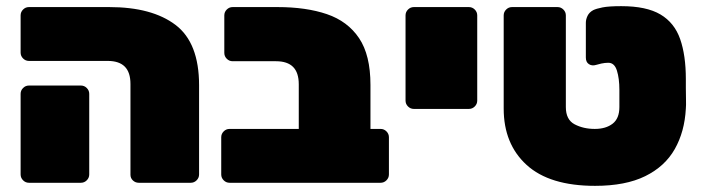

<svg xmlns="http://www.w3.org/2000/svg" viewBox="-20 -594 2277 624"><path d="M431 0Q420 0 412 -7.5Q404 -15 404 -26V-321Q404 -359 385.5 -377.5Q367 -396 330 -396H74Q63 -396 55 -404Q47 -412 47 -423V-544Q47 -555 55 -563Q63 -571 74 -571H335Q474 -571 550.5 -513Q627 -455 627 -317V-27Q627 -16 619 -8Q611 0 600 0ZM74 0Q63 0 55 -8Q47 -16 47 -27V-289Q47 -300 55 -308Q63 -316 74 -316H243Q254 -316 262 -308Q270 -300 270 -289V-27Q270 -16 262 -8Q254 0 243 0Z M726 0Q715 0 707 -8Q699 -16 699 -27V-148Q699 -159 707 -167Q715 -175 726 -175H951V-320Q951 -358 932.5 -376.5Q914 -395 877 -395H736Q725 -395 717 -403Q709 -411 709 -422V-544Q709 -555 717 -563Q725 -571 736 -571H882Q975 -571 1042.5 -548Q1110 -525 1147 -470Q1184 -415 1184 -318V-175H1217Q1228 -175 1236 -167Q1244 -159 1244 -148V-27Q1244 -16 1236 -8Q1228 0 1217 0Z M1325 -240Q1314 -240 1306 -248Q1298 -256 1298 -267V-544Q1298 -555 1306 -563Q1314 -571 1325 -571H1504Q1515 -571 1523 -563Q1531 -555 1531 -544V-267Q1531 -256 1523 -248Q1515 -240 1504 -240Z M1914 10Q1766 10 1691.5 -58Q1617 -126 1617 -241V-544Q1617 -555 1625 -563Q1633 -571 1644 -571H1792Q1803 -571 1811 -563Q1819 -555 1819 -544V-246Q1819 -205 1847.5 -190Q1876 -175 1913 -175Q1949 -175 1971 -192Q1993 -209 1993 -246Q1993 -257 1993 -265.5Q1993 -274 1993 -283Q1993 -292 1993 -302Q1993 -339 1985 -364.5Q1977 -390 1957 -390Q1946 -390 1934.5 -387.5Q1923 -385 1917 -383Q1904 -379 1894 -385.5Q1884 -392 1884 -407V-520Q1884 -531 1889.5 -542.5Q1895 -554 1908 -561Q1918 -566 1938.5 -570Q1959 -574 1999 -574Q2081 -574 2126.5 -547Q2172 -520 2190.5 -467Q2209 -414 2209 -337Q2209 -327 2209 -308Q2209 -289 2209.5 -270Q2210 -251 2209 -241Q2205 -166 2173 -109.5Q2141 -53 2077 -21.5Q2013 10 1914 10Z"/></svg>

Font: Rubik Black
Style: Regular
Weight: 900
Designer: Hubert and Fischer
Foundry: Hubert and Fischer
Version: Version 2.300;gftools[0.9.30]